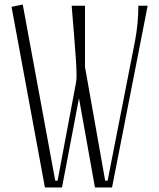

<svg xmlns="http://www.w3.org/2000/svg" viewBox="-20 -825 700 845"><path d="M629.9 -799.8 473.1 0H397.9L327.6 -392.6L252.9 0H177.7L30.8 -794.9L80.1 -805.2L223.1 -29.8H233.4L314.9 -463.4Q316.9 -475.1 316.9 -492.7Q316.9 -541 306.2 -667.7Q295.4 -794.4 295.4 -799.8H354V-530.8L442.9 -29.8H453.6L574.2 -644.5Q588.9 -722.2 588.9 -799.8Z"/></svg>

Font: Reswysokr
Style: Regular
Weight: 500
Version: Version 0.984